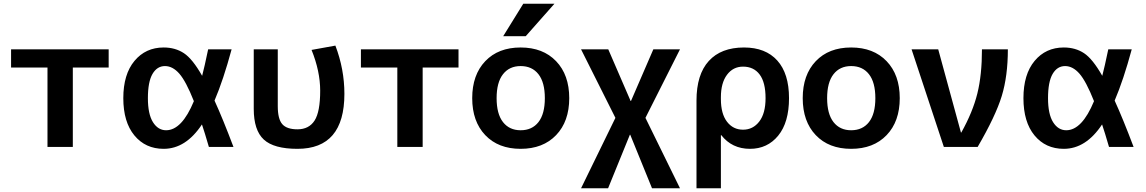

<svg xmlns="http://www.w3.org/2000/svg" viewBox="-20 -783 6104 1023"><path d="M368 -423V0H233V-423H39V-520H559V-423Z M1123 -247Q1167 -151 1224 0H1093Q1070 -79 1056 -120Q970 10 852 10Q755 10 696 -61.5Q637 -133 637 -260Q637 -387 696.5 -458.5Q756 -530 852 -530Q914 -530 960 -499.5Q1006 -469 1057 -379Q1069 -424 1089 -520H1214Q1170 -357 1123 -247ZM1013 -244Q971 -350 935.5 -390.5Q900 -431 859 -431Q817 -431 792.5 -389Q768 -347 768 -260Q768 -175 795 -132Q822 -89 865 -89Q949 -89 1013 -244Z M1815 -283Q1815 10 1565 10Q1439 10 1385.5 -39.5Q1332 -89 1332 -203V-520H1460V-217Q1460 -149 1484 -121.5Q1508 -94 1565 -94Q1626 -94 1656 -140.5Q1686 -187 1686 -300Q1686 -403 1640 -517L1767 -540Q1815 -414 1815 -283Z M2232 -423V0H2097V-423H1903V-520H2423V-423Z M2768 -763H2934L2781 -590H2661ZM2565.5 -457Q2635 -530 2754 -530Q2873 -530 2943 -457Q3013 -384 3013 -260Q3013 -136 2943 -63Q2873 10 2754 10Q2635 10 2565.5 -63Q2496 -136 2496 -260Q2496 -384 2565.5 -457ZM2754 -89Q2815 -89 2849 -132.5Q2883 -176 2883 -260Q2883 -344 2849 -387.5Q2815 -431 2754 -431Q2694 -431 2660 -387.5Q2626 -344 2626 -260Q2626 -176 2660 -132.5Q2694 -89 2754 -89Z M3338 -65H3336L3220 220H3076L3259 -155L3076 -520H3221L3340 -245H3342L3461 -520H3603L3419 -155L3603 220H3454Z M3691 220V-247Q3691 -386 3756.5 -458Q3822 -530 3944 -530Q4059 -530 4121.5 -460.5Q4184 -391 4184 -260Q4184 -131 4126.5 -60.5Q4069 10 3976 10Q3880 10 3823 -63H3821V220ZM4059 -260Q4059 -344 4027.5 -386Q3996 -428 3939 -428Q3886 -428 3853.5 -384.5Q3821 -341 3821 -265V-255Q3821 -177 3853.5 -134.5Q3886 -92 3939 -92Q3992 -92 4025.5 -135.5Q4059 -179 4059 -260Z M4326.5 -457Q4396 -530 4515 -530Q4634 -530 4704 -457Q4774 -384 4774 -260Q4774 -136 4704 -63Q4634 10 4515 10Q4396 10 4326.5 -63Q4257 -136 4257 -260Q4257 -384 4326.5 -457ZM4515 -89Q4576 -89 4610 -132.5Q4644 -176 4644 -260Q4644 -344 4610 -387.5Q4576 -431 4515 -431Q4455 -431 4421 -387.5Q4387 -344 4387 -260Q4387 -176 4421 -132.5Q4455 -89 4515 -89Z M5102 -77Q5163 -186 5187.5 -285Q5212 -384 5212 -520H5350Q5350 -378 5317.5 -271.5Q5285 -165 5189 0H5009L4837 -520H4979L5100 -77Z M5919 -247Q5963 -151 6020 0H5889Q5866 -79 5852 -120Q5766 10 5648 10Q5551 10 5492 -61.5Q5433 -133 5433 -260Q5433 -387 5492.5 -458.5Q5552 -530 5648 -530Q5710 -530 5756 -499.5Q5802 -469 5853 -379Q5865 -424 5885 -520H6010Q5966 -357 5919 -247ZM5809 -244Q5767 -350 5731.5 -390.5Q5696 -431 5655 -431Q5613 -431 5588.5 -389Q5564 -347 5564 -260Q5564 -175 5591 -132Q5618 -89 5661 -89Q5745 -89 5809 -244Z"/></svg>

Font: Mplus 1p Bold
Style: Bold
Weight: 700
Version: Version 1.061